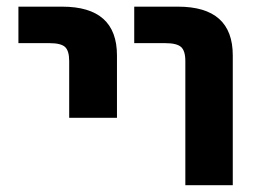

<svg xmlns="http://www.w3.org/2000/svg" viewBox="-20 -543 765 565"><path d="M34.2 -416V-523.4H163.1Q324.2 -523.4 324.2 -379.9V-196.3H183.6V-363.3Q183.6 -393.6 171.4 -404.8Q159.2 -416 126 -416ZM375 -416V-523.4H503.9Q665 -523.4 665 -379.9V2H525.4V-363.3Q525.4 -393.6 512.7 -404.8Q500 -416 466.8 -416Z"/></svg>

Font: Nasu
Style: Bold
Weight: 700
Designer: Ryoko NISHIZUKA (kana &amp; ideographs); Paul D. Hunt (Latin, Greek &amp; Cyrillic); Wenlong ZHANG (bopomofo); Sandoll C
Version: Version 2014.1215